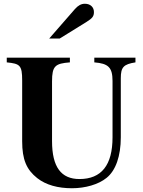

<svg xmlns="http://www.w3.org/2000/svg" viewBox="-20 -983 762 1022"><path d="M242 -778H298L440 -866C472 -886 480 -896 480 -919C480 -945 461 -963 432 -963C412 -963 396 -954 379 -935ZM701 -676H482V-651C556 -645 579 -625 579 -552V-252C579 -104 520 -30 403 -30C306 -30 257 -93 257 -232V-550C257 -632 274 -645 352 -651V-676H16V-651C86 -644 98 -636 98 -555V-231C98 -134 121 -80 178 -35C225 2 289 19 363 19C434 19 504 -1 547 -36C596 -75 623 -152 623 -252V-566C623 -625 637 -641 701 -651Z"/></svg>

Font: STIXGeneral
Style: Bold
Weight: 700
Designer: MicroPress Inc., with final additions and corrections provided by Coen Hoffman, Elsevier (retired)
Version: Version 1.1.0